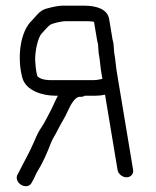

<svg xmlns="http://www.w3.org/2000/svg" viewBox="-20 -635 550 679"><path d="M323.1 -494.4C324 -489.1 324.7 -485.8 326.6 -479.2L328.7 -448.7L331.9 -429.6L336.7 -389L342.1 -356.2C342.1 -356.2 337.2 -355.1 334.5 -354.5C326.1 -352.5 317.5 -351.5 308.4 -351.5H162C133.6 -351.5 118.7 -358 112.4 -365.6C111 -367.8 106.2 -386.9 104.5 -419.3C102.8 -452.7 114.4 -503 127.1 -516.2C137.2 -526.8 150.9 -543.6 158.6 -548C165.4 -552 195.8 -560 211.8 -560H285.7C297.9 -560 306.1 -559.3 312.5 -557.9ZM450.7 -34.4 391.9 -387.6 387 -428.9 383.9 -447.9 381.2 -482.3 380.8 -483.7C379.6 -487.6 378.6 -491.5 378 -495.4L366 -567.5C360.1 -602.4 322.5 -615 276.5 -615H202.6C187.7 -615 168 -611.2 142.3 -604C130.8 -600.8 120.6 -593.4 111 -582.6C102.4 -572.8 96.2 -566 93.6 -563.3C50.9 -524.1 39.9 -430.7 58.9 -360.3C71.4 -314.1 130.3 -296.5 176.1 -296.5H184.8C175.3 -279.6 167.5 -259 158.6 -242.7C145.4 -218.4 139.5 -203.9 125.8 -183.4C118.6 -173.6 111.2 -159 102.7 -138.9C83.6 -93.6 67.7 -68.7 47.4 -27.6L42.1 -18.2C34.3 -4 42.9 11.9 55.1 18.9C67 26 84.5 25.8 91.6 11.6L97.7 0.8C104.2 -10.8 106.1 -18.2 110.2 -24.9C132 -60.3 145.1 -90.7 160.8 -131.1C166.8 -146.7 176.5 -158.9 184.7 -176.5C193.1 -194.3 208.7 -217.6 218.4 -239.5C230 -265.4 245.4 -292.7 261.7 -292.7H268C272.5 -292.7 276.1 -293.9 279.9 -296.5H317.6C329 -296.5 339.2 -297.6 351.5 -300.1L395.7 -34.4C398.1 -19.9 412.6 -8 427.6 -8C442.7 -8 453.1 -20 450.7 -34.4Z"/></svg>

Font: MewTooHand
Style: BdCondLta
Weight: 400
Designer: Mew Too, Robert Jablonski
Version: Version 0.77